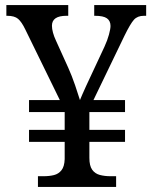

<svg xmlns="http://www.w3.org/2000/svg" viewBox="-20 -734 599 754"><path d="M129 0V-42H152Q174 -42 192 -46.5Q210 -51 221.5 -65.5Q233 -80 234 -109V-177H94V-224H234V-294H94V-341H215L79 -619Q65 -648 51 -660Q37 -672 8 -672H5V-714H248V-672H241Q184 -672 184 -633Q184 -621 188 -606Q192 -591 200 -574L248 -468Q262 -437 275 -399Q288 -361 294 -341Q297 -348 303.5 -363.5Q310 -379 318.5 -397Q327 -415 333 -428L390 -550Q402 -576 408 -598.5Q414 -621 414 -632Q414 -652 400 -662Q386 -672 353 -672H350V-714H554V-672H545Q520 -672 506 -656.5Q492 -641 469 -594L347 -341H471V-294H331V-224H471V-177H331V-114Q331 -83 342 -67.5Q353 -52 372 -47Q391 -42 413 -42H436V0Z"/></svg>

Font: Noto Serif Toto
Style: Regular
Weight: 400
Designer: Monotype Design Team
Foundry: Monotype Imaging Inc.
Version: Version 2.001